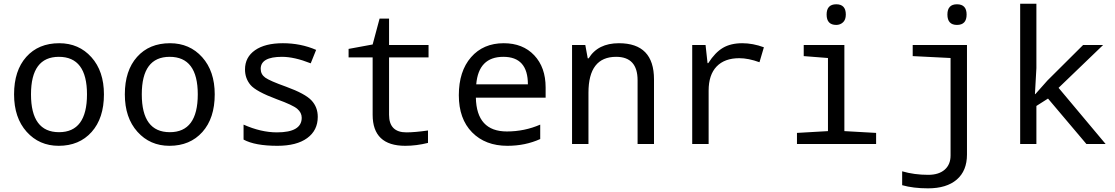

<svg xmlns="http://www.w3.org/2000/svg" viewBox="-20 -780 6041 1040"><path d="M297.9 9.8Q192.4 9.8 124.3 -66.2Q56.2 -142.1 56.2 -269Q56.2 -397.5 122.3 -471.7Q188.5 -545.9 300.8 -545.9Q407.2 -545.9 475.1 -470.2Q543 -394.5 543 -269Q543 -139.6 476.1 -64.9Q409.2 9.8 297.9 9.8ZM299.8 -64Q451.2 -64 451.2 -269Q451.2 -472.2 298.8 -472.2Q147.9 -472.2 147.9 -269Q147.9 -64 299.8 -64Z M897.9 9.8Q792.5 9.8 724.4 -66.2Q656.2 -142.1 656.2 -269Q656.2 -397.5 722.4 -471.7Q788.6 -545.9 900.9 -545.9Q1007.3 -545.9 1075.2 -470.2Q1143.1 -394.5 1143.1 -269Q1143.1 -139.6 1076.2 -64.9Q1009.3 9.8 897.9 9.8ZM899.9 -64Q1051.3 -64 1051.3 -269Q1051.3 -472.2 898.9 -472.2Q748 -472.2 748 -269Q748 -64 899.9 -64Z M1299.3 -23.9V-105Q1393.6 -63 1480 -63Q1614.3 -63 1614.3 -142.1Q1614.3 -169.9 1590.3 -190.4Q1566.4 -210.9 1480 -242.2Q1366.2 -284.7 1336.7 -320.1Q1307.1 -355.5 1307.1 -403.8Q1307.1 -470.2 1361.6 -508.1Q1416 -545.9 1512.2 -545.9Q1608.9 -545.9 1692.4 -509.8L1663.1 -437Q1574.2 -472.2 1507.3 -472.2Q1392.1 -472.2 1392.1 -407.2Q1392.1 -377.4 1416.7 -359.6Q1441.4 -341.8 1530.3 -310.1Q1633.3 -272.5 1667.2 -236.1Q1701.2 -199.7 1701.2 -147Q1701.2 -73.7 1644 -32Q1586.9 9.8 1482.4 9.8Q1361.3 9.8 1299.3 -23.9Z M2298.3 -73.2V-5.9Q2234.9 9.8 2175.3 9.8Q1998.5 9.8 1998.5 -158.2V-469.2H1868.2V-515.1L1998.5 -539.1L2036.1 -679.2H2087.4V-536.1H2301.3V-469.2H2087.4V-158.2Q2087.4 -63 2181.2 -63Q2226.6 -63 2298.3 -73.2Z M2935.5 -251H2557.6Q2561.5 -67.9 2725.6 -67.9Q2820.8 -67.9 2906.2 -105V-26.9Q2825.2 9.8 2728.5 9.8Q2608.9 9.8 2537.1 -63.2Q2465.3 -136.2 2465.3 -264.2Q2465.3 -394 2531.5 -470Q2597.7 -545.9 2708.5 -545.9Q2812 -545.9 2873.8 -480.5Q2935.5 -415 2935.5 -306.2ZM2559.6 -323.2H2839.4Q2839.4 -472.2 2706.5 -472.2Q2572.3 -472.2 2559.6 -323.2Z M3433.6 0V-345.2Q3433.6 -472.2 3317.4 -472.2Q3167.5 -472.2 3167.5 -277.8V0H3078.6V-536.1H3150.4L3163.6 -463.9H3168.5Q3218.8 -545.9 3332.5 -545.9Q3522.5 -545.9 3522.5 -350.1V0Z M4117.7 -523.9 4093.8 -442.9Q4033.7 -464.8 3984.4 -464.8Q3904.8 -464.8 3861.6 -419.7Q3818.4 -374.5 3818.4 -289.1V0H3729.5V-536.1H3801.8L3812.5 -438H3816.4Q3853.5 -496.1 3896 -521Q3938.5 -545.9 4000.5 -545.9Q4058.1 -545.9 4117.7 -523.9Z M4509.8 -756.8Q4561.5 -756.8 4561.5 -701.2Q4561.5 -672.9 4546.1 -658.9Q4530.8 -645 4509.8 -645Q4457.5 -645 4457.5 -701.2Q4457.5 -756.8 4509.8 -756.8ZM4464.8 -465.8 4333.5 -476.1V-536.1H4553.7V-69.8L4725.6 -60.1V0H4296.9V-60.1L4464.8 -69.8Z M5163.6 -756.8Q5215.8 -756.8 5215.8 -701.2Q5215.8 -645 5163.6 -645Q5111.8 -645 5111.8 -701.2Q5111.8 -756.8 5163.6 -756.8ZM4866.7 223.1V147.9Q4932.1 167 5007.8 167Q5064.9 167 5096.9 139.2Q5128.9 111.3 5128.9 62V-465.8L4923.8 -476.1V-536.1H5217.8V57.1Q5217.8 145 5162.6 192.6Q5107.4 240.2 5006.8 240.2Q4926.8 240.2 4866.7 223.1Z M5587.9 -270 5653.8 -344.2 5846.7 -536.1H5955.1L5713.9 -304.2L5968.8 0H5864.7L5656.7 -246.1L5593.8 -206.1V0H5505.9V-759.8H5593.8V-411.1L5585.9 -270Z"/></svg>

Font: WenQuanYi Micro Hei Mono
Style: Regular
Weight: 400
Foundry: Ascender Corporation
Version: Version 0.2.0-beta